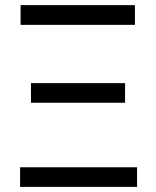

<svg xmlns="http://www.w3.org/2000/svg" viewBox="-20 -731 611 751"><path d="M58.6 -76.7H516.1V0H58.6ZM101.1 -405.8H469.2V-329.1H101.1ZM60.5 -710.9H507.8V-633.8H60.5Z"/></svg>

Font: RobotoInd
Style: Regular
Weight: 400
Designer: Google
Version: Version 2.001101; 2014